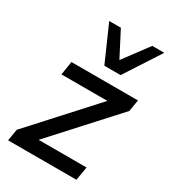

<svg xmlns="http://www.w3.org/2000/svg" viewBox="-185 -849 837 942"><g transform="rotate(30 234.0 -377.5)"><path d="M14 0 25 -66 361 -435 364 -411H79L91 -488H468L457 -422L118 -50L114 -77H414L401 0ZM240 -553 151 -755H217L290 -614L395 -755H463L332 -553Z"/></g></svg>

Font: Nunito Sans 12pt SemiBold
Style: Italic
Weight: 600
Italic angle: -9°
Designer: Vernon Adams
Foundry: Vernon Adams
Version: Version 3.101;gftools[0.9.27]